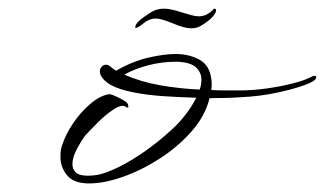

<svg xmlns="http://www.w3.org/2000/svg" viewBox="-20 -410 758 448"><path d="M188 18Q152 18 136.5 -1Q121 -20 121 -44Q121 -52 122 -59.5Q123 -67 126 -74Q134 -98 151 -123Q168 -148 190 -167Q212 -186 233 -190Q237 -191 247.5 -186.5Q258 -182 267.5 -176.5Q277 -171 277 -169Q279 -167 279.5 -161.5Q280 -156 273 -161Q264 -167 245.5 -155Q227 -143 208.5 -124.5Q190 -106 179 -94Q168 -79 158.5 -60.5Q149 -42 149 -27Q149 -15 157 -7.5Q165 0 185 0Q190 0 195.5 -0.5Q201 -1 208 -2Q228 -6 257.5 -20.5Q287 -35 319.5 -58Q352 -81 380 -107Q397 -122 412.5 -142Q428 -162 438 -182Q401 -183 362.5 -185.5Q324 -188 291 -194.5Q258 -201 238 -212Q225 -220 219 -228Q213 -236 213 -243Q213 -250 217.5 -254.5Q222 -259 227 -259Q232 -259 236 -256Q240 -253 243.5 -250Q247 -247 251 -245Q289 -267 326 -275.5Q363 -284 390 -284Q421 -284 445 -271Q469 -258 473 -226Q475 -212 473 -200Q490 -199 507 -199Q524 -199 539 -199Q569 -199 601.5 -203.5Q634 -208 661.5 -215Q689 -222 703 -229Q710 -233 714 -233Q718 -233 718 -230Q718 -223 702 -216Q680 -206 634.5 -195.5Q589 -185 539 -183Q526 -182 508 -181.5Q490 -181 469 -181Q459 -140 427.5 -104Q396 -68 353.5 -40.5Q311 -13 267 2.5Q223 18 188 18ZM446 -201Q450 -212 450 -224Q450 -241 437 -253Q424 -265 392 -266Q358 -266 327 -258Q296 -250 270 -236Q308 -219 354 -211Q400 -203 446 -201ZM427.4 -343.9Q410.4 -343.9 384.9 -354.9Q356 -366.8 343.2 -366.8Q328.8 -366.8 315.2 -355.8Q301.6 -344.7 296.5 -344.7Q295.6 -345.6 295.6 -346.4Q295.6 -353.2 305 -361.7Q314.3 -370.2 332.2 -381.3Q345.8 -389.8 362.8 -389.8Q378.1 -389.8 403.6 -381.3Q417.2 -377 427 -374.5Q436.7 -371.9 443.5 -371.9Q463.9 -371.9 479.2 -389.8Q484.3 -389.8 484.3 -386.4Q484.3 -380.4 476.3 -371.1Q468.2 -361.7 450.3 -350.7Q439.3 -343.9 427.4 -343.9Z"/></svg>

Font: WindSong
Style: Regular
Weight: 400
Designer: Robert E. Leuschke
Foundry: Robert E. Leuschke
Version: Version 1.010; ttfautohint (v1.8.3)